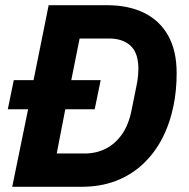

<svg xmlns="http://www.w3.org/2000/svg" viewBox="-20 -718 727 738"><path d="M27 0 88 -298H10L33 -410H109L167 -698H391Q474 -698 534 -668.5Q594 -639 626.5 -581Q659 -523 659 -437Q659 -404 656 -372.5Q653 -341 647 -312Q633 -243 603.5 -186Q574 -129 529 -87Q484 -45 425 -22.5Q366 0 293 0ZM198 -128H305Q350 -128 386.5 -146.5Q423 -165 449 -202Q475 -239 486 -296L505 -390Q509 -409 510.5 -426Q512 -443 512 -452Q512 -515 481.5 -542.5Q451 -570 400 -570H286L254 -410H367L344 -298H231Z"/></svg>

Font: IBM Plex Sans Var
Style: Italic
Weight: 400
Italic angle: -11.31°
Designer: Mike Abbink, Paul van der Laan, Pieter van Rosmalen
Foundry: Bold Monday
Version: Version 1.001